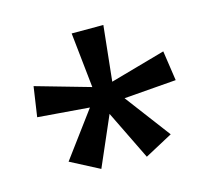

<svg xmlns="http://www.w3.org/2000/svg" viewBox="-74 -848 697 632"><g transform="rotate(-15 274.5 -532.0)"><path d="M327 -760H219L239 -572L53 -625L38 -523L214 -509L100 -355L198 -304L271 -472L353 -304L448 -355L332 -509L510 -523L495 -625L307 -572Z"/></g></svg>

Font: Noto Sans Balinese Medium
Style: Regular
Weight: 500
Designer: Aditya Bayu, David Williams
Foundry: David Williams
Version: Version 2.005